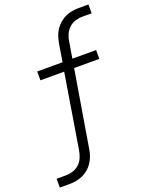

<svg xmlns="http://www.w3.org/2000/svg" viewBox="-197 -822 870 1124"><g transform="rotate(-20 237.5 -260.0)"><path d="M-25 215V160H34Q55 160 77 153Q99 146 116 130.5Q133 115 142 94Q151 73 155 51L231 -414H83V-469H241L259 -580Q263 -601 269.5 -621.5Q276 -642 288.5 -661Q301 -680 318.5 -695Q336 -710 356 -719Q376 -728 397.5 -731.5Q419 -735 439 -735H499V-680H439Q418 -680 396 -673Q374 -666 357.5 -650.5Q341 -635 331.5 -614Q322 -593 319 -571L302 -469H450V-414H293L214 60Q211 81 204 101.5Q197 122 185 141Q173 160 155.5 175Q138 190 117.5 199Q97 208 76 211.5Q55 215 34 215Z"/></g></svg>

Font: Iosevka SS04 Light Oblique
Style: Regular
Weight: 300
Italic angle: -9°
Monospace: yes
Designer: Belleve Invis
Foundry: Belleve Invis
Version: Version 19.0.0; ttfautohint (v1.8.4)